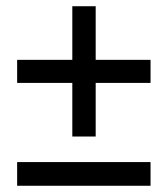

<svg xmlns="http://www.w3.org/2000/svg" viewBox="-20 -618 538 616"><path d="M35 -426H463V-352H35ZM212 -598H287V-180H212ZM35 -98H463V-22H35Z"/></svg>

Font: Alexandria Black
Style: Regular
Weight: 900
Designer: Mohamed Gaber
Foundry: Kief Type Foundry
Version: Version 5.100